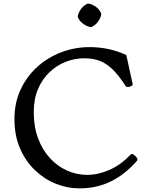

<svg xmlns="http://www.w3.org/2000/svg" viewBox="-20 -1035 822 1064"><path d="M675 -560Q637 -619 602.5 -652Q568 -685 531 -698.5Q494 -712 446 -712Q395 -712 345.5 -693Q296 -674 255.5 -636Q215 -598 191 -542.5Q167 -487 167 -414Q167 -333 191 -268.5Q215 -204 256.5 -159Q298 -114 351 -90Q404 -66 463 -66Q524 -66 586.5 -93.5Q649 -121 705 -179Q710 -185 720.5 -178Q731 -171 738 -161Q745 -151 740 -145Q675 -70 596 -30.5Q517 9 420 9Q354 9 290 -16.5Q226 -42 174 -91.5Q122 -141 91 -212.5Q60 -284 60 -375Q60 -464 93.5 -537Q127 -610 185 -663Q243 -716 318.5 -745Q394 -774 478 -774Q528 -774 579 -763.5Q630 -753 680 -730L715 -570Q717 -563 707.5 -558Q698 -553 687.5 -553Q677 -553 675 -560ZM486 -885Q469 -885 445.5 -900Q422 -915 411 -940Q411 -958 426 -981Q441 -1004 466 -1015Q483 -1015 506.5 -1000.5Q530 -986 541 -960Q541 -942 526 -919Q511 -896 486 -885Z"/></svg>

Font: Anvers
Style: Regular
Weight: 400
Designer: Ishtar van Looy
Version: Version 1.000